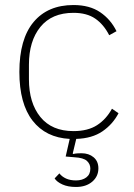

<svg xmlns="http://www.w3.org/2000/svg" viewBox="-20 -540 531 763"><path d="M272 -520Q336 -520 378 -491.5Q420 -463 443 -416L414 -400Q392 -443 358.5 -466Q325 -489 272 -489Q186 -489 140.5 -433Q95 -377 95 -283V-225Q95 -131 140.5 -75Q186 -19 272 -19Q329 -19 365.5 -42.5Q402 -66 425 -108L451 -90Q428 -46 387 -18Q346 10 283 12L269 70L271 72Q279 70 287.5 69.5Q296 69 304 69Q333 69 352 85Q371 101 371 129Q371 161 346.5 182Q322 203 282 203Q250 203 228 193Q206 183 197 169L216 149Q226 162 242.5 169.5Q259 177 282 177Q307 177 323 165Q339 153 339 130Q339 112 325.5 99.5Q312 87 276 85L241 82L257 12Q162 7 109.5 -60.5Q57 -128 57 -254Q57 -385 113.5 -452.5Q170 -520 272 -520Z"/></svg>

Font: IBM Plex Sans Arabic ExtraLight
Style: Regular
Weight: 200
Designer: Mike Abbink, Paul van der Laan, Pieter van Rosmalen, Wael Morcos, Khajak Apelian
Foundry: Bold Monday
Version: Version 1.1